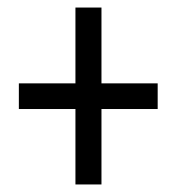

<svg xmlns="http://www.w3.org/2000/svg" viewBox="-20 -608 470 509"><path d="M249 -387H398V-319H249V-119H180V-319H30V-387H180V-588H249Z"/></svg>

Font: Noto Sans Lao UI ExtCond
Style: Regular
Weight: 400
Width: 2
Designer: Monotype Design Team
Foundry: Monotype Imaging Inc.
Version: Version 2.000; ttfautohint (v1.8.4.7-5d5b)